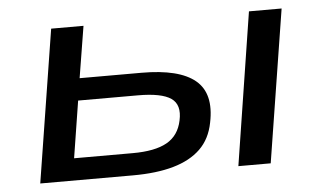

<svg xmlns="http://www.w3.org/2000/svg" viewBox="-41 -553 1031 615"><g transform="rotate(-5 474.0 -245.5)"><path d="M65 0 143 -491H247L220 -325H419Q540 -325 591.5 -282Q643 -239 624 -147Q614 -95 581 -63Q548 -31 493.5 -15.5Q439 0 363 0ZM180 -71H369Q440 -71 478.5 -92.5Q517 -114 527 -162Q538 -212 507.5 -233Q477 -254 401 -254H209ZM702 0 779 -491H884L806 0Z"/></g></svg>

Font: Nunito Sans 10pt Expanded Medium
Style: Italic
Weight: 500
Width: 7
Italic angle: -9°
Designer: Vernon Adams
Foundry: Vernon Adams
Version: Version 3.101;gftools[0.9.27]